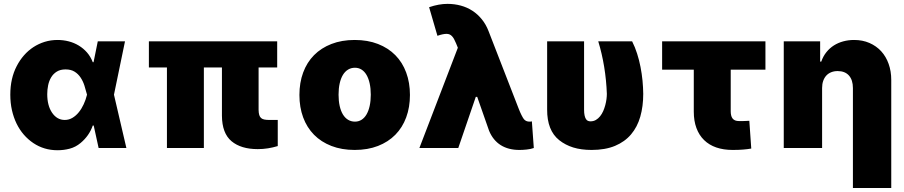

<svg xmlns="http://www.w3.org/2000/svg" viewBox="-20 -757 4625 982"><path d="M65.7 -419.4Q81.3 -449.6 102.8 -474.1Q124.3 -498.6 150.9 -516Q177.6 -533.4 208.6 -543Q239.7 -552.6 274.1 -552.6Q303.6 -552.6 331.3 -545.5Q359 -538.4 382.8 -524Q406.6 -509.6 425.1 -488.5Q443.5 -467.3 454.5 -438.9H458.5L480.1 -545.5H619.3L562.9 -272.7L626.4 0H484.4L459.2 -115.1H454.5Q436.4 -62.5 392 -25.6Q366.8 -4.6 336.6 3.4Q306.5 11.4 274.1 11.4Q205.3 11.4 150.6 -25.2Q123.6 -43.3 101.7 -68.5Q79.9 -93.8 64.6 -125.2Q49.4 -156.6 41 -193.7Q32.7 -230.8 32.7 -272.7Q32.7 -356.5 65.7 -419.4ZM246.4 -180.4Q271.7 -143.5 311.1 -143.5Q332.4 -143.5 350.5 -154.3Q368.6 -165.1 383 -182.9Q397.4 -200.6 408 -223.7Q418.7 -246.8 424.7 -271.3L425.1 -272.7L424.7 -274.1Q419 -296.5 411.8 -319.2Q404.5 -342 392.2 -360.4Q380 -378.9 361.5 -390.4Q343 -402 315.3 -402Q288.7 -402 270.6 -390.8Q252.5 -379.6 241.7 -361.5Q230.8 -343.4 226.2 -320.8Q221.6 -298.3 221.6 -275.6Q221.6 -217 246.4 -180.4Z M1397.7 -545.5V-411.9H1302.6V-194.6Q1302.9 -179 1305.9 -169Q1308.9 -159.1 1315.3 -153.4Q1321.7 -147.7 1332.2 -145.6Q1342.7 -143.5 1358 -143.5H1400.6V-9.9Q1376.1 -2.5 1350.7 1.6Q1325.3 5.7 1298.3 5.7Q1212.7 5.7 1164.1 -34.8Q1115.8 -75.3 1115.1 -164.8V-411.9H1022.7V0H833.8V-411.9H741.5V-545.5Z M1511.4 -271.3Q1511.4 -334.2 1530.5 -386Q1549.7 -437.9 1586.1 -474.8Q1622.5 -511.7 1675.1 -532.1Q1727.6 -552.6 1794 -552.6Q1860.8 -552.6 1913.2 -532.1Q1965.6 -511.7 2002 -474.8Q2038.4 -437.9 2057.5 -386Q2076.7 -334.2 2076.7 -271.3Q2076.7 -208.5 2057.5 -156.6Q2038.4 -104.8 2002 -67.8Q1965.6 -30.9 1913.2 -10.5Q1860.8 9.9 1794 9.9Q1727.6 9.9 1675.1 -10.5Q1622.5 -30.9 1586.1 -67.8Q1549.7 -104.8 1530.5 -156.6Q1511.4 -208.5 1511.4 -271.3ZM1795.5 -134.9Q1814.3 -134.9 1829.2 -144.4Q1844.1 -153.8 1854.6 -171.7Q1865.1 -189.6 1870.7 -215.2Q1876.4 -240.8 1876.4 -272.7Q1876.4 -304.7 1870.7 -330.3Q1865.1 -355.8 1854.6 -373.8Q1844.1 -391.7 1829.2 -401.1Q1814.3 -410.5 1795.5 -410.5Q1775.9 -410.5 1760.3 -401.1Q1744.7 -391.7 1733.8 -373.8Q1723 -355.8 1717.3 -330.3Q1711.6 -304.7 1711.6 -272.7Q1711.6 -240.8 1717.3 -215.2Q1723 -189.6 1733.8 -171.7Q1744.7 -153.8 1760.3 -144.4Q1775.9 -134.9 1795.5 -134.9Z M2321.7 -512.8 2312.5 -535.5Q2307.2 -548.3 2302.2 -557.4Q2297.2 -566.4 2291.5 -572.3Q2285.9 -578.1 2279.1 -581Q2272.4 -583.8 2263.5 -583.8Q2245.7 -583.8 2217.3 -573.9L2174.7 -720.2Q2224.8 -737.2 2268.5 -737.2Q2304.7 -737.2 2337 -728.3Q2369.3 -719.5 2396.3 -701.9Q2423.3 -684.3 2444.4 -658.2Q2465.6 -632.1 2478.7 -598L2632.1 -203.1Q2640.3 -181.8 2647.4 -168Q2654.5 -154.1 2659.4 -147.7Q2669.7 -134.9 2688.2 -134.9Q2697.1 -134.9 2700.3 -136.4L2710.2 0Q2702.8 2.8 2693.2 4.8Q2683.6 6.7 2673.8 7.8Q2664.1 8.9 2654.3 9.4Q2644.5 9.9 2636.4 9.9Q2580.3 9.9 2541 -14.7Q2501.8 -39.4 2481.5 -88.1L2420.8 -261.4H2413.4L2323.9 0H2125Z M2778.4 -197.4V-545.5H2967.3V-196Q2967.3 -178.6 2969.8 -167.1Q2972.3 -155.5 2976.6 -148.6Q2980.8 -141.7 2986.9 -139Q2992.9 -136.4 3000 -136.4Q3015.6 -136.4 3027.7 -143.5Q3039.8 -150.6 3049.2 -162.3Q3058.6 -174 3065.2 -188.9Q3071.7 -203.8 3075.8 -219.5Q3079.9 -235.1 3081.9 -250Q3083.8 -264.9 3083.8 -277Q3081.3 -346.6 3070.1 -415Q3058.9 -483.3 3039.8 -545.5H3213.1Q3228 -516 3238.6 -482.6Q3249.3 -449.2 3256 -414.4Q3262.8 -379.6 3266.2 -344.6Q3269.5 -309.7 3269.9 -277Q3269.9 -213.1 3254.8 -160.3Q3239.7 -107.6 3207.7 -69.8Q3175.8 -32 3125.7 -11Q3075.6 9.9 3005.7 9.9Q2952.4 9.9 2911.9 -2.7Q2871.4 -15.3 2840.2 -40.1Q2777.7 -89.8 2778.4 -197.4Z M3894.9 -545.5V-400.6H3717.3V-187.5Q3717.3 -176.5 3719.5 -167.3Q3721.6 -158 3726.4 -151.5Q3731.2 -144.9 3739.5 -141.3Q3747.9 -137.8 3759.9 -137.8Q3769.5 -137.8 3776.6 -137.8Q3783.7 -137.8 3788.4 -138.1Q3797.6 -138.1 3812.5 -139.2L3822.4 2.8Q3811.8 4.6 3801.7 5.9Q3791.5 7.1 3780.4 8Q3769.2 8.9 3756.2 9.4Q3743.3 9.9 3727.3 9.9Q3680.4 9.9 3643.5 -2.8Q3606.5 -15.6 3581 -40.7Q3555.4 -65.7 3541.9 -102.3Q3528.4 -138.8 3528.4 -186.1V-400.6H3366.5V-545.5Z M3988.6 -545.5H4174.7V-441.8H4180.4Q4190 -469.5 4206.7 -490.2Q4223.4 -511 4245.4 -524.9Q4267.4 -538.7 4293.5 -545.6Q4319.6 -552.6 4348 -552.6Q4391.7 -552.6 4426.8 -537.3Q4462 -522 4486.9 -494.9Q4511.7 -467.7 4525 -430.2Q4538.4 -392.8 4538.4 -348V204.5H4342.3V-306.8Q4342.3 -347.7 4322.1 -370.6Q4301.8 -393.5 4264.2 -393.5Q4246.1 -393.5 4231.4 -387.6Q4216.6 -381.7 4206.3 -370.6Q4196 -359.4 4190.3 -343.2Q4184.7 -327.1 4184.7 -306.8V0H3988.6Z"/></svg>

Font: Inter P Black
Style: Regular
Weight: 900
Designer: Rasmus Andersson
Foundry: rsms
Version: Version 3.018;git-588b23468